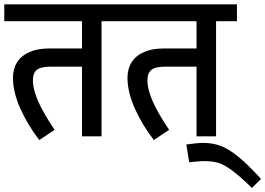

<svg xmlns="http://www.w3.org/2000/svg" viewBox="-29 -644 1253 907"><path d="M549.3 -543.9H450.7V0H358.4V-329.1H214.8Q183.1 -329.1 164.1 -323.5Q145 -317.9 135.7 -303.7Q126.5 -289.6 126.5 -263.2Q126.5 -223.1 150.6 -167Q174.8 -110.8 229 -30.8L156.7 17.6Q103.5 -50.8 67.9 -129.4Q32.2 -208 32.2 -276.9Q32.2 -319.3 52.2 -350.6Q72.3 -381.8 110.6 -398.4Q148.9 -415 202.1 -415H358.4V-543.9H-8.8V-623.5H549.3Z M1090.3 -543.9H991.7V0H899.4V-329.1H755.9Q724.1 -329.1 705.1 -323.5Q686 -317.9 676.8 -303.7Q667.5 -289.6 667.5 -263.2Q667.5 -223.1 691.7 -167Q715.8 -110.8 770 -30.8L697.8 17.6Q644.5 -50.8 608.9 -129.4Q573.2 -208 573.2 -276.9Q573.2 -319.3 593.3 -350.6Q613.3 -381.8 651.6 -398.4Q689.9 -415 743.2 -415H899.4V-543.9H532.2V-623.5H1090.3Z M1204.1 201.2 1161.1 243.7Q1102.5 187 1066.2 160.4Q1029.8 133.8 1002.7 125.5Q975.6 117.2 939.5 117.2Q921.4 117.2 903.3 118.7Q885.3 120.1 864.7 122.6L851.1 38.6L862.3 37.1Q884.8 34.2 899.9 32.7Q915 31.2 933.1 31.2Q976.6 31.2 1013.7 45.2Q1050.8 59.1 1095.7 95.5Q1140.6 131.8 1204.1 201.2Z"/></svg>

Font: Varta SemiBold
Style: Regular
Weight: 600
Designer: Joana Correia, Viktoriya Grabowska, Eben Sorkin
Foundry: Sorkin Type
Version: Version 1.003; ttfautohint (v1.3) -l 8 -r 24 -G 200 -x 12 -H